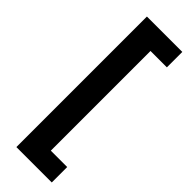

<svg xmlns="http://www.w3.org/2000/svg" viewBox="-288 -732 907 907"><g transform="rotate(45 165.5 -278.0)"><path d="M306.2 158.2H69.8V-713.9H306.2V-610.8H196.8V55.2H306.2Z"/></g></svg>

Font: Droid Sans Thai
Style: Bold
Weight: 700
Designer: Steve Matteson
Foundry: Ascender Corporation
Version: Version 1.00